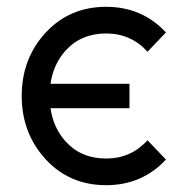

<svg xmlns="http://www.w3.org/2000/svg" viewBox="-20 -532 540 564"><path d="M291.7 -512Q184.3 -512 114 -436Q43.8 -359.8 43.8 -250Q43.8 -141 114 -64.2Q184.3 12 291.7 12Q397.2 12 467.5 -63.3L413.3 -120Q364.7 -66.3 291.7 -66.3Q218.5 -66.3 172.7 -116.5Q136.7 -156.7 128.3 -214.2H360.3V-285.8H128.3Q136.7 -343.3 172.7 -383.5Q218.5 -433.7 291.7 -433.7Q364.7 -433.7 413.3 -380L467.5 -436.7Q397.2 -512 291.7 -512Z"/></svg>

Font: Unageo Variable
Style: Regular
Weight: 300
Designer: Richard Sepsi
Foundry: Richard Sepsi
Version: Version 2.200